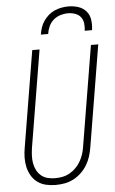

<svg xmlns="http://www.w3.org/2000/svg" viewBox="-63 -997 625 1046"><g transform="rotate(-5 250.0 -473.5)"><path d="M198 8Q171 8 145.5 2Q120 -4 99.5 -19Q79 -34 66 -56.5Q53 -79 47.5 -104Q42 -129 42.5 -156Q43 -183 48 -210L135 -735H175L87 -204Q84 -183 83 -162Q82 -141 85.5 -121Q89 -101 98 -83Q107 -65 122.5 -52Q138 -39 158 -34Q178 -29 199 -29Q219 -29 239.5 -33Q260 -37 278.5 -47.5Q297 -58 312.5 -73.5Q328 -89 338.5 -107.5Q349 -126 355.5 -145.5Q362 -165 365 -186L456 -735H496L404 -180Q400 -155 392.5 -131Q385 -107 371.5 -84.5Q358 -62 338.5 -43.5Q319 -25 296 -13Q273 -1 248 3.5Q223 8 198 8ZM189 -815Q192 -834 198 -852.5Q204 -871 215.5 -888Q227 -905 242.5 -918.5Q258 -932 276.5 -940Q295 -948 314 -951.5Q333 -955 352 -955Q380 -955 406 -946.5Q432 -938 449 -918Q466 -898 469.5 -870.5Q473 -843 469 -815H429Q432 -835 429.5 -855.5Q427 -876 415.5 -890.5Q404 -905 385 -911.5Q366 -918 346 -918Q325 -918 304 -911.5Q283 -905 266.5 -890.5Q250 -876 241 -856Q232 -836 229 -815Z"/></g></svg>

Font: Iosevka Curly XLtObl
Style: Regular
Weight: 200
Italic angle: -9°
Monospace: yes
Designer: Belleve Invis
Foundry: Belleve Invis
Version: Version 11.1.0; ttfautohint (v1.8.3)